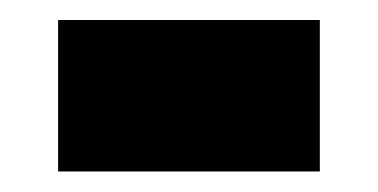

<svg xmlns="http://www.w3.org/2000/svg" viewBox="-20 -167 368 187"><path d="M36.6 -147.5H291.5V0H36.6Z"/></svg>

Font: Vazirmatn FD NL Black
Style: Regular
Weight: 900
Designer: Saber Rastikerdar
Foundry: Saber Rastikerdar
Version: Version 33.003